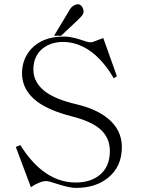

<svg xmlns="http://www.w3.org/2000/svg" viewBox="-20 -870 665 907"><path d="M76.2 -184.6 54.7 -175.8 126 14.6Q142.6 2 162.1 -5.9Q182.6 -14.6 198.2 -14.6Q204.1 -14.6 215.8 -11.7Q222.7 -9.8 241.2 -3.9Q271.5 5.9 288.1 9.8Q317.4 17.6 339.8 17.6Q430.7 17.6 489.3 -29.3Q555.7 -82 555.7 -175.8Q555.7 -256.8 488.3 -311.5Q433.6 -355.5 342.8 -377Q250 -398.4 200.2 -432.6Q137.7 -476.6 137.7 -541Q137.7 -606.4 182.6 -641.6Q221.7 -671.9 277.3 -671.9Q348.6 -671.9 413.1 -624Q470.7 -580.1 517.6 -500L532.2 -509.8L467.8 -690.4L418.9 -671.9Q410.2 -668.9 397.5 -670.9Q388.7 -672.9 369.1 -679.7Q343.8 -688.5 329.1 -691.4Q304.7 -697.3 281.2 -697.3Q182.6 -697.3 127.9 -639.6Q84 -590.8 84 -523.4Q84 -443.4 157.2 -388.7Q213.9 -347.7 315.4 -321.3Q409.2 -297.9 452.1 -260.7Q499 -220.7 499 -156.2Q499 -81.1 449.2 -42Q406.2 -7.8 336.9 -7.8Q252 -7.8 178.7 -65.4Q123 -109.4 76.2 -184.6ZM235.4 -701.2H268.6L350.6 -778.3Q369.1 -795.9 373 -805.7Q378.9 -820.3 367.2 -838.9Q356.4 -854.5 336.9 -847.7Q316.4 -840.8 304.7 -816.4Z"/></svg>

Font: Batang
Style: Regular
Weight: 400
Version: Version 2.21